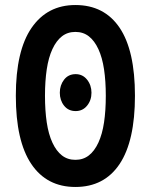

<svg xmlns="http://www.w3.org/2000/svg" viewBox="-20 -729 600 764"><path d="M280 15Q166 15 104.5 -76.5Q43 -168 43 -348Q43 -527 105.5 -618Q168 -709 280 -709Q395 -709 456 -618.5Q517 -528 517 -348Q517 -168 456 -76.5Q395 15 280 15ZM280 -93Q311 -93 333.5 -110.5Q356 -128 371.5 -161.5Q387 -195 394 -242Q401 -289 401 -348Q401 -406 394 -453Q387 -500 371.5 -533.5Q356 -567 333.5 -584.5Q311 -602 280 -602Q249 -602 226.5 -584.5Q204 -567 188.5 -533.5Q173 -500 166 -453Q159 -406 159 -348Q159 -289 166 -242Q173 -195 188.5 -161.5Q204 -128 226.5 -110.5Q249 -93 280 -93ZM281 -287Q252 -287 235 -308.5Q218 -330 218 -360Q218 -390 235 -412Q252 -434 281 -434Q309 -434 326.5 -412Q344 -390 344 -360Q344 -330 326.5 -308.5Q309 -287 281 -287Z"/></svg>

Font: Ubuntu Sans Mono SemiBold
Style: Regular
Weight: 600
Monospace: yes
Designer: Dalton Maag Ltd
Foundry: Dalton Maag Ltd
Version: Version 1.006